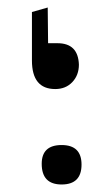

<svg xmlns="http://www.w3.org/2000/svg" viewBox="-20 -486 293 511"><path d="M133 -371Q188 -371 190 -314Q190 -286 172.5 -267.5Q155 -249 127 -249Q65 -249 65 -325V-454L107 -466L108 -371ZM144 -100Q197 -100 197 -48Q197 5 144 5Q91 5 91 -50Q91 -100 144 -100Z"/></svg>

Font: TajawalTap Med
Style: Regular
Weight: 500
Designer: Boutros Fonts
Foundry: Created by Boutros International 2017
Version: Version 2.700